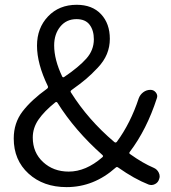

<svg xmlns="http://www.w3.org/2000/svg" viewBox="-20 -765 709 798"><path d="M116.2 -193.4Q116.2 -130.9 159.2 -91.3Q202.1 -51.8 265.6 -51.8Q336.9 -51.8 405.3 -111.3Q411.1 -116.2 405.3 -121.1Q291 -222.7 218.8 -337.9Q214.8 -343.8 209 -338.9Q164.1 -302.7 140.1 -268.1Q116.2 -233.4 116.2 -193.4ZM205.1 -576.2Q205.1 -517.6 238.3 -447.3Q241.2 -441.4 247.1 -445.3Q307.6 -486.3 338.9 -521.5Q370.1 -556.6 370.1 -601.6Q370.1 -638.7 352.5 -662.1Q335 -685.5 297.9 -685.5Q255.9 -685.5 230.5 -654.3Q205.1 -623 205.1 -576.2ZM619.1 -67.4Q632.8 -61.5 639.6 -47.9Q643.6 -40 643.6 -32.2Q643.6 -26.4 641.6 -21.5Q637.7 -6.8 624.5 0Q611.3 6.8 597.7 2Q538.1 -21.5 471.7 -68.4Q465.8 -73.2 460.9 -68.4Q370.1 12.7 256.8 12.7Q160.2 12.7 98.6 -43.5Q37.1 -99.6 37.1 -189.5Q37.1 -253.9 73.7 -301.8Q110.4 -349.6 175.8 -396.5Q181.6 -401.4 178.7 -407.2Q133.8 -500 133.8 -575.2Q133.8 -648.4 179.7 -696.8Q225.6 -745.1 298.8 -745.1Q363.3 -745.1 399.9 -706.1Q436.5 -667 436.5 -603.5Q436.5 -570.3 424.3 -540.5Q412.1 -510.7 385.7 -482.9Q359.4 -455.1 337.4 -436.5Q315.4 -418 277.3 -390.6Q270.5 -385.7 275.4 -379.9Q346.7 -266.6 455.1 -174.8Q460.9 -169.9 465.8 -175.8Q522.5 -252.9 556.6 -356.4Q562.5 -372.1 575.7 -381.8Q588.9 -391.6 605.5 -391.6Q619.1 -391.6 627.9 -380.4Q636.7 -369.1 631.8 -356.4Q589.8 -226.6 519.5 -133.8Q514.6 -127.9 521.5 -124Q573.2 -86.9 619.1 -67.4Z"/></svg>

Font: Gen Jyuu Gothic P Normal
Style: Regular
Weight: 300
Designer: [Source Han Sans]
Ryoko NISHIZUKA  (kana & ideographs); Paul D. Hunt (Latin, Greek & Cyrillic); Wenlong ZHANG  (bopomofo
Version: Version 1.002.20150607